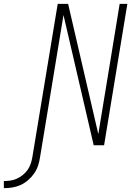

<svg xmlns="http://www.w3.org/2000/svg" viewBox="-166 -755 686 998"><path d="M-146 223V186Q-129 186 -111.5 183.5Q-94 181 -78 173.5Q-62 166 -47.5 154.5Q-33 143 -22.5 128Q-12 113 -6.5 96.5Q-1 80 2 63L134 -735H188L345 -58Q361 -154 376.5 -249.5Q392 -345 408 -441L456 -735H496L375 0H321L164 -677Q148 -581 132.5 -485.5Q117 -390 101 -294L42 63Q39 84 32 105.5Q25 127 11.5 146.5Q-2 166 -20 181.5Q-38 197 -59 206.5Q-80 216 -102 219.5Q-124 223 -146 223Z"/></svg>

Font: Iosevka Term Curly XLt Obl
Style: Regular
Weight: 200
Italic angle: -9°
Designer: Belleve Invis
Foundry: Belleve Invis
Version: Version 32.3.0